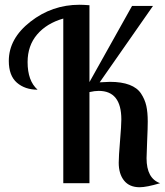

<svg xmlns="http://www.w3.org/2000/svg" viewBox="-20 -770 693 807"><path d="M17 -514Q17 -608 108 -679Q199 -750 314 -750Q330 -750 356 -748V-425L535 -745H623L399 -424Q435 -426 442 -426Q491 -426 524 -413.5Q557 -401 573 -376.5Q589 -352 595 -325Q601 -298 601 -259Q601 -233 598.5 -178Q596 -123 596 -105Q596 -20 653 0Q596 17 567 17Q524 17 501.5 -11Q479 -39 479 -86Q479 -112 484.5 -177.5Q490 -243 490 -268Q490 -388 395 -388Q378 -388 356 -383V0H246V-692Q176 -672 136 -625Q96 -578 96 -509Q96 -430 138 -393Q85 -393 51 -422.5Q17 -452 17 -514Z"/></svg>

Font: Lobster Two
Style: Regular
Weight: 400
Designer: Pablo Impallari
Foundry: Pablo Impallari. www.impallari.com
Version: Version 1.006